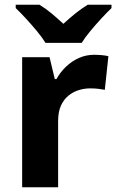

<svg xmlns="http://www.w3.org/2000/svg" viewBox="-20 -786 488 806"><path d="M375 -556Q390 -556 407.5 -554.5Q425 -553 435 -550L420 -409Q409 -411 394 -413Q379 -415 358 -415Q335 -415 311.5 -408Q288 -401 268 -385Q248 -369 236 -343Q224 -317 224 -277V0H73V-546H188L210 -454H217Q233 -483 257 -506Q281 -529 311 -542.5Q341 -556 375 -556ZM171 -606Q157 -629 134.5 -656Q112 -683 88.5 -708.5Q65 -734 46 -752V-766H146Q172 -750 196 -730Q220 -710 246 -686Q272 -710 297 -730Q322 -750 348 -766H448V-752Q430 -735 406 -709Q382 -683 359.5 -656Q337 -629 323 -606Z"/></svg>

Font: Noto Sans Lao Looped
Style: Bold
Weight: 700
Designer: Mark Frömberg, Ben Mitchell
Foundry: The Fontpad Ltd
Version: Version 1.001